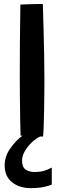

<svg xmlns="http://www.w3.org/2000/svg" viewBox="-20 -681 324 966"><path d="M196.5 6Q189 6 181.5 6Q162 15 141 34.5Q120 54 105.5 78.5Q91 103 91 127Q91 160 109.2 172.2Q127.5 184.5 154.5 184.5Q180 184.5 199.8 179Q219.5 173.5 240.5 162V248Q224.5 254.5 198.5 260Q172.5 265.5 133.5 265.5Q78 265.5 40.8 236Q3.5 206.5 3.5 151Q3.5 106 31.5 66Q59.5 26 92.5 2Q87.5 1.5 83.5 1Q82.5 -34 81.5 -87.2Q80.5 -140.5 80 -198.8Q79.5 -257 79.5 -307.5Q79.5 -381 80.2 -470.2Q81 -559.5 82.5 -658Q91 -658.5 112.2 -659.2Q133.5 -660 156.8 -660.5Q180 -661 195.5 -661Q197.5 -602 199.2 -535.5Q201 -469 202.2 -403.8Q203.5 -338.5 203.5 -283Q203.5 -250 203 -207.2Q202.5 -164.5 201.8 -121.2Q201 -78 199.8 -43.8Q198.5 -9.5 196.5 6Z"/></svg>

Font: Grandstander Medium
Style: Regular
Weight: 500
Designer: Tyler Finck
Foundry: Etcetera Type Co
Version: Version 1.200; ttfautohint (v1.8.3)